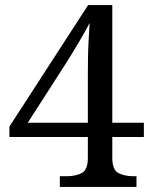

<svg xmlns="http://www.w3.org/2000/svg" viewBox="-20 -734 599 754"><path d="M215 0V-42H243Q277 -42 301 -54.5Q325 -67 325 -114V-196H17V-237L326 -714H421V-252H545V-196H421V-114Q421 -67 445 -54.5Q469 -42 503 -42H516V0ZM89 -252H325V-437Q325 -466 325.5 -502.5Q326 -539 328 -576Q330 -613 332 -644Q327 -634 316 -614Q305 -594 291 -570.5Q277 -547 264 -525.5Q251 -504 242 -490Z"/></svg>

Font: Noto Serif Khojki
Style: Regular
Weight: 400
Designer: Juan Bruce
Version: Version 2.002